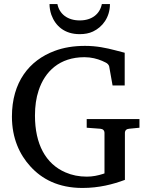

<svg xmlns="http://www.w3.org/2000/svg" viewBox="-20 -913 734 950"><path d="M598 -24V-255C598 -268 606 -275 619 -276L670 -281V-324H409V-281L476 -276C489 -275 497 -268 497 -255V-55C496 -55 493 -54 488 -52C466 -45 439 -39 410 -39C371 -39 336 -46 304 -60C206 -102 153 -200 153 -341C153 -388 159 -429 171 -465C202 -560 275 -630 398 -630C432 -630 461 -622 485 -612L502 -604C511 -600 520 -592 521 -580L537 -490H597V-652L551 -664C505 -676 458 -686 401 -686C345 -686 295 -678 250 -661C124 -614 39 -506 39 -336C39 -229 77 -148 130 -90C187 -27 269 17 388 17C470 17 539 -1 598 -23ZM374 -812C315 -812 274 -843 264 -893H225C225 -876 228 -858 234 -840C254 -785 299 -744 374 -744C399 -744 421 -748 440 -757C487 -779 524 -827 524 -893H484C474 -843 434 -812 375 -812Z"/></svg>

Font: Veleka
Style: Regular
Weight: 400
Designer: Stefan Peev, Context Ltd, 2016; SIL International, 1997-2014.
Foundry: Stefan Peev, Context Ltd, 2016
Version: Version 1.000